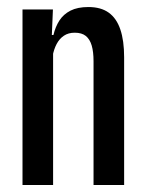

<svg xmlns="http://www.w3.org/2000/svg" viewBox="-20 -526 414 546"><path d="M246 0V-352Q246 -378.5 240.8 -396.5Q235.5 -414.5 224 -423.8Q212.5 -433 192.5 -433Q174.5 -433 161.8 -424.5Q149 -416 141 -400.8Q133 -385.5 129.5 -366L111 -426.5H132Q137.5 -450 149 -467.8Q160.5 -485.5 180.5 -495.8Q200.5 -506 231.5 -506Q267 -506 289.2 -490Q311.5 -474 322.2 -442.2Q333 -410.5 333 -363V0ZM44 0V-499H130.5L127 -416.5L131 -413V0Z"/></svg>

Font: Anek Latin Condensed Medium
Style: Regular
Weight: 500
Width: 3
Designer: Yesha Goshar
Foundry: Ek Type
Version: Version 1.003